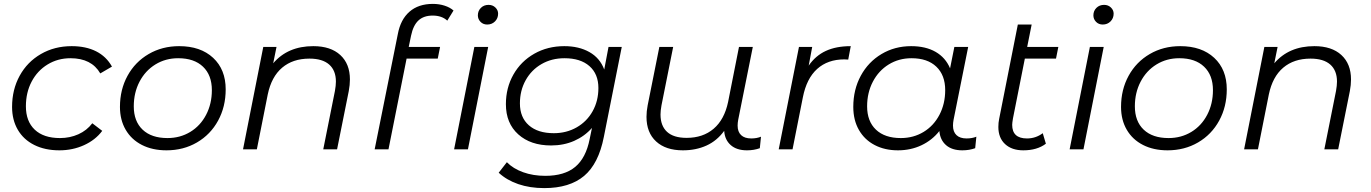

<svg xmlns="http://www.w3.org/2000/svg" viewBox="-20 -767 7039 986"><path d="M42 -218Q42 -307 81 -378Q120 -449 190 -489.5Q260 -530 348 -530Q421 -530 473.5 -503.5Q526 -477 555 -425L495 -390Q450 -468 342 -468Q277 -468 224.5 -436Q172 -404 142.5 -348Q113 -292 113 -221Q113 -144 158.5 -101Q204 -58 288 -58Q339 -58 382.5 -77.5Q426 -97 454 -134L505 -95Q470 -48 411.5 -21.5Q353 5 285 5Q211 5 156 -22.5Q101 -50 71.5 -100.5Q42 -151 42 -218Z M596 -218Q596 -307 635 -378Q674 -449 743.5 -489.5Q813 -530 900 -530Q1010 -530 1074.5 -470Q1139 -410 1139 -308Q1139 -219 1100 -147.5Q1061 -76 991.5 -35.5Q922 5 835 5Q763 5 709 -22.5Q655 -50 625.5 -100.5Q596 -151 596 -218ZM1068 -304Q1068 -381 1022.5 -424.5Q977 -468 895 -468Q830 -468 778 -436Q726 -404 696.5 -347.5Q667 -291 667 -221Q667 -144 712.5 -101Q758 -58 840 -58Q905 -58 957 -89.5Q1009 -121 1038.5 -177.5Q1068 -234 1068 -304Z M1777 -359Q1777 -331 1771 -299L1711 0H1640L1700 -300Q1705 -328 1705 -348Q1705 -405 1670.5 -435.5Q1636 -466 1569 -466Q1484 -466 1429 -419.5Q1374 -373 1355 -282L1299 0H1228L1332 -526H1400L1383 -442Q1458 -530 1589 -530Q1678 -530 1727.5 -484.5Q1777 -439 1777 -359Z M2091 -584 2079 -526H2240L2228 -466H2068L1975 0H1904L2023 -592Q2037 -667 2083 -707Q2129 -747 2203 -747Q2235 -747 2263 -738Q2291 -729 2309 -713L2277 -661Q2249 -687 2202 -687Q2156 -687 2129 -662Q2102 -637 2091 -584ZM2416 -526H2487L2383 0H2312ZM2434 -688Q2434 -711 2449.5 -726.5Q2465 -742 2489 -742Q2510 -742 2524 -728.5Q2538 -715 2538 -697Q2538 -673 2522 -657Q2506 -641 2482 -641Q2461 -641 2447.5 -655Q2434 -669 2434 -688Z M3173 -526 3081 -64Q3054 74 2979.5 136.5Q2905 199 2775 199Q2701 199 2641.5 178.5Q2582 158 2541 120L2583 66Q2615 99 2666.5 117.5Q2718 136 2780 136Q2879 136 2934 90Q2989 44 3008 -52L3020 -110Q2982 -67 2928.5 -43.5Q2875 -20 2810 -20Q2705 -20 2641.5 -77Q2578 -134 2578 -232Q2578 -316 2616.5 -384Q2655 -452 2723.5 -491Q2792 -530 2878 -530Q2953 -530 3007 -499.5Q3061 -469 3083 -410L3105 -526ZM3053 -315Q3053 -387 3007 -427.5Q2961 -468 2879 -468Q2813 -468 2761 -438Q2709 -408 2679.5 -355Q2650 -302 2650 -236Q2650 -164 2696 -123.5Q2742 -83 2824 -83Q2889 -83 2941.5 -113Q2994 -143 3023.5 -196Q3053 -249 3053 -315Z M3888 -65 3882 -6Q3852 5 3816 5Q3763 5 3732.5 -22Q3702 -49 3699 -95Q3662 -44 3608 -19.5Q3554 5 3487 5Q3399 5 3349.5 -40.5Q3300 -86 3300 -167Q3300 -195 3306 -226L3366 -526H3437L3377 -226Q3372 -198 3372 -179Q3372 -121 3405.5 -90Q3439 -59 3506 -59Q3590 -59 3645 -106Q3700 -153 3719 -243L3775 -526H3846L3771 -152Q3768 -136 3768 -122Q3768 -90 3786 -73Q3804 -56 3838 -56Q3866 -56 3888 -65Z M4349 -530 4336 -461 4316 -462Q4231 -462 4176.5 -413Q4122 -364 4103 -267L4050 0H3979L4083 -526H4151L4133 -430Q4168 -481 4221 -505.5Q4274 -530 4349 -530Z M4994 -65 4988 -6Q4958 5 4922 5Q4869 5 4838.5 -21.5Q4808 -48 4804 -94Q4767 -47 4712 -21Q4657 5 4591 5Q4524 5 4472 -22Q4420 -49 4391 -99.5Q4362 -150 4362 -218Q4362 -307 4400.5 -378Q4439 -449 4507 -489.5Q4575 -530 4659 -530Q4734 -530 4785 -500.5Q4836 -471 4859 -416L4881 -526H4952L4877 -152Q4874 -136 4874 -122Q4874 -90 4892 -73Q4910 -56 4944 -56Q4972 -56 4994 -65ZM4834 -304Q4834 -381 4788.5 -424.5Q4743 -468 4661 -468Q4596 -468 4544 -436Q4492 -404 4462.5 -347.5Q4433 -291 4433 -221Q4433 -144 4478.5 -101Q4524 -58 4606 -58Q4671 -58 4723 -89.5Q4775 -121 4804.5 -177.5Q4834 -234 4834 -304Z M5182 -159Q5178 -135 5178 -126Q5178 -56 5254 -56Q5299 -56 5335 -83L5351 -29Q5306 5 5235 5Q5176 5 5141.5 -27Q5107 -59 5107 -115Q5107 -137 5111 -156L5207 -641H5278L5255 -526H5415L5403 -466H5243Z M5577 -526H5648L5544 0H5473ZM5595 -688Q5595 -711 5610.5 -726.5Q5626 -742 5650 -742Q5671 -742 5685 -728.5Q5699 -715 5699 -697Q5699 -673 5683 -657Q5667 -641 5643 -641Q5622 -641 5608.5 -655Q5595 -669 5595 -688Z M5737 -218Q5737 -307 5776 -378Q5815 -449 5884.5 -489.5Q5954 -530 6041 -530Q6151 -530 6215.5 -470Q6280 -410 6280 -308Q6280 -219 6241 -147.5Q6202 -76 6132.5 -35.5Q6063 5 5976 5Q5904 5 5850 -22.5Q5796 -50 5766.5 -100.5Q5737 -151 5737 -218ZM6209 -304Q6209 -381 6163.5 -424.5Q6118 -468 6036 -468Q5971 -468 5919 -436Q5867 -404 5837.5 -347.5Q5808 -291 5808 -221Q5808 -144 5853.5 -101Q5899 -58 5981 -58Q6046 -58 6098 -89.5Q6150 -121 6179.5 -177.5Q6209 -234 6209 -304Z M6918 -359Q6918 -331 6912 -299L6852 0H6781L6841 -300Q6846 -328 6846 -348Q6846 -405 6811.5 -435.5Q6777 -466 6710 -466Q6625 -466 6570 -419.5Q6515 -373 6496 -282L6440 0H6369L6473 -526H6541L6524 -442Q6599 -530 6730 -530Q6819 -530 6868.5 -484.5Q6918 -439 6918 -359Z"/></svg>

Font: Montserrat Alternates
Style: Italic
Weight: 400
Italic angle: -11.3°
Designer: Julieta Ulanovsky
Foundry: Julieta Ulanovsky
Version: Version 7.200